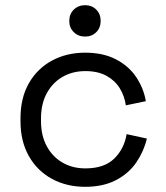

<svg xmlns="http://www.w3.org/2000/svg" viewBox="-20 -706 638 740"><path d="M308 14Q237 14 180.5 -16.5Q124 -47 91.5 -104Q59 -161 59 -239V-250Q59 -329 91.5 -385.5Q124 -442 180.5 -472.5Q237 -503 308 -503Q378 -503 427.5 -477Q477 -451 505.5 -408Q534 -365 542 -316L465 -300Q460 -336 441.5 -366Q423 -396 390 -414Q357 -432 309 -432Q260 -432 221.5 -410Q183 -388 160.5 -347Q138 -306 138 -249V-240Q138 -183 160.5 -142Q183 -101 221.5 -79Q260 -57 309 -57Q382 -57 420.5 -95Q459 -133 468 -189L546 -172Q535 -124 506 -81Q477 -38 427.5 -12Q378 14 308 14ZM308 -565Q282 -565 264.5 -582Q247 -599 247 -625Q247 -652 264.5 -669Q282 -686 308 -686Q334 -686 351 -669Q368 -652 368 -625Q368 -599 351 -582Q334 -565 308 -565Z"/></svg>

Font: Space Grotesk
Style: Regular
Weight: 400
Designer: Florian Karsten
Foundry: Florian Karsten
Version: Version 2.000